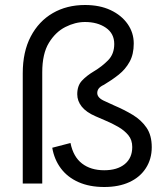

<svg xmlns="http://www.w3.org/2000/svg" viewBox="-20 -734 644 768"><path d="M189 -143 262 -162Q273 -107 308 -80Q343 -53 397 -53Q449 -53 479 -77.5Q509 -102 509 -146Q509 -174 493.5 -193Q478 -212 453 -226.5Q428 -241 399 -253L362 -269Q325 -285 307 -307.5Q289 -330 289 -357Q289 -391 307.5 -411Q326 -431 356 -449Q388 -468 412.5 -493Q437 -518 437 -558Q437 -600 403.5 -623Q370 -646 320 -646Q281 -646 241.5 -626Q202 -606 175.5 -562.5Q149 -519 149 -445V0H71V-441Q71 -527 103 -588Q135 -649 191 -681.5Q247 -714 320 -714Q379 -714 422.5 -693.5Q466 -673 490.5 -638Q515 -603 515 -560Q515 -517 498.5 -487Q482 -457 455 -435.5Q428 -414 396 -395Q381 -388 375 -380Q369 -372 369 -362Q369 -342 400 -329L437 -312Q477 -295 511 -274.5Q545 -254 566 -223.5Q587 -193 587 -145Q587 -98 563.5 -61.5Q540 -25 497.5 -5.5Q455 14 397 14Q338 14 294 -5.5Q250 -25 223.5 -60.5Q197 -96 189 -143Z"/></svg>

Font: Space Grotesk Frontify
Style: Regular
Weight: 400
Designer: Florian Karsten
Version: Version 2.000